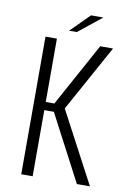

<svg xmlns="http://www.w3.org/2000/svg" viewBox="-82 -762 528 812"><g transform="rotate(10 181.5 -356.5)"><path d="M68 0V-591H117V-319H154L303 -591H358L201 -306L363 0H307L158 -284H117V0ZM162 -633 242 -713H295L195 -633Z"/></g></svg>

Font: Alumni Sans Light
Style: Regular
Weight: 300
Version: Version 1.018